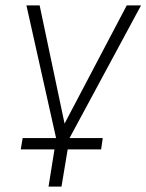

<svg xmlns="http://www.w3.org/2000/svg" viewBox="-20 -512 543 712"><path d="M160 180 182 42H57L64 0H199L190 9L78 -492H127L220 -51H218L450 -492H503L233 9L228 0H361L355 42H231L208 180Z"/></svg>

Font: Nunito Sans 7pt SemiCondensed ExtraLight
Style: Italic
Weight: 250
Width: 4
Italic angle: -9°
Designer: Vernon Adams
Foundry: Vernon Adams
Version: Version 3.101;gftools[0.9.27]